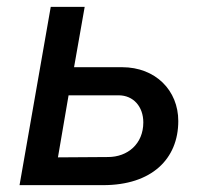

<svg xmlns="http://www.w3.org/2000/svg" viewBox="-20 -540 588 560"><path d="M37 0H281C422 0 500 -76 500 -187C500 -276 434 -344 336 -344H196L227 -520H128ZM149 -81 180 -262H326C369 -262 398 -229 398 -183C398 -120 352 -82 295 -82Z"/></svg>

Font: Fixel Display 20240404 Medium
Style: Italic
Weight: 500
Italic angle: -10°
Designer: AlfaBravo + MacPaw
Foundry: Kyrylo Tkachov, Marchela Mozhyna, Serhii Makarenko, Maria Weinstein, Zakhar Kryvoshyya
Version: Version 1.211;Glyphs 3.2 (3225)